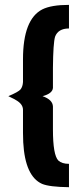

<svg xmlns="http://www.w3.org/2000/svg" viewBox="-20 -738 325 795"><path d="M14.6 -339.8Q56.6 -357.4 65.4 -368.2Q74.2 -379.9 75.2 -398.4V-492.2Q75.2 -658.2 155.3 -699.2Q192.4 -717.8 265.6 -717.8V-620.1Q220.7 -620.1 208 -585.9Q200.2 -559.6 199.2 -458V-374Q197.3 -350.6 156.2 -339.8Q198.2 -325.2 199.2 -296.9V-202.1Q199.2 -95.7 221.7 -73.2Q236.3 -59.6 265.6 -59.6V37.1Q184.6 36.1 154.3 23.4Q84 -7.8 76.2 -148.4Q75.2 -167 75.2 -187.5V-283.2Q75.2 -307.6 44.9 -324.2Q41 -327.1 30.3 -332Q19.5 -336.9 14.6 -339.8Z"/></svg>

Font: Post No Bills Colombo
Style: ExtraBold
Weight: 900
Designer: Kosala Senevirathne, Siva Puranthara, Lasantha Premarathna, Tharique Azeez
Foundry: Mooniak
Version: Version 1.220 ; ttfautohint (v1.5)